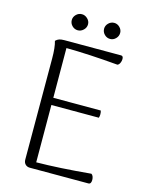

<svg xmlns="http://www.w3.org/2000/svg" viewBox="-125 -925 781 1004"><g transform="rotate(15 265.5 -423.0)"><path d="M468 -23Q468 0 453 0H136Q121 0 111.5 -9.5Q102 -19 102 -35L101 -582Q101 -642 91 -675Q100 -684 110.5 -687.5Q121 -691 138 -691H445Q457 -691 457 -674Q457 -663 452 -652.5Q447 -642 439 -639Q279 -653 159 -654L160 -385H417Q420 -376 420 -365Q420 -355 417 -346H160L161 -36Q282 -37 455 -53Q461 -50 464.5 -41.5Q468 -33 468 -23ZM148 -803Q148 -820 161 -833Q174 -846 192 -846Q209 -846 222.5 -833Q236 -820 236 -803Q236 -785 222.5 -772Q209 -759 192 -759Q174 -759 161 -772Q148 -785 148 -803ZM323 -803Q323 -820 336 -833Q349 -846 367 -846Q384 -846 397 -833Q410 -820 410 -803Q410 -785 397 -772Q384 -759 367 -759Q349 -759 336 -772Q323 -785 323 -803Z"/></g></svg>

Font: Arima Madurai Light
Style: Regular
Weight: 300
Designer: Joana Correia and Natanael Gama
Foundry: NDISCOVER
Version: Version 1.020